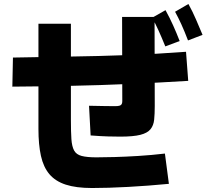

<svg xmlns="http://www.w3.org/2000/svg" viewBox="-20 -875 1040 964"><path d="M442 69Q362 69 310 52Q258 35 228 -0.5Q198 -36 185.5 -92.5Q173 -149 173 -227V-756H336V-272Q336 -213 338.5 -176.5Q341 -140 352 -119.5Q363 -99 390 -92Q417 -85 464 -85Q500 -85 554.5 -86.5Q609 -88 674.5 -92Q740 -96 808 -104L828 48Q724 58 623 63.5Q522 69 442 69ZM42 -440 45 -586Q187 -589 331 -591Q475 -593 621.5 -598.5Q768 -604 914 -615L925 -469Q778 -460 630 -453.5Q482 -447 334.5 -444Q187 -441 42 -440ZM584 -189Q558 -189 522 -190Q486 -191 435 -195L427 -344Q472 -343 506.5 -342.5Q541 -342 558 -342Q571 -342 579 -344Q587 -346 590.5 -351.5Q594 -357 594 -367L593 -790H756L757 -343Q757 -303 754 -274Q751 -245 735.5 -226Q720 -207 684.5 -198Q649 -189 584 -189ZM924 -672Q906 -719 890.5 -753Q875 -787 859 -816L926 -855Q947 -817 964 -777.5Q981 -738 997 -700ZM810 -642Q791 -689 775.5 -723Q760 -757 744 -786L811 -824Q832 -786 849.5 -747Q867 -708 882 -669Z"/></svg>

Font: Murecho Thin ExtraBold
Style: Regular
Weight: 800
Version: Version 1.010